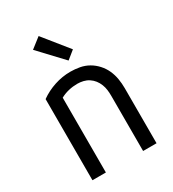

<svg xmlns="http://www.w3.org/2000/svg" viewBox="-185 -864 869 965"><g transform="rotate(-30 250.0 -381.5)"><path d="M64 0V-471Q102 -498 147.5 -513Q193 -528 240 -528Q267 -528 294 -523Q321 -518 344.5 -504.5Q368 -491 386.5 -470.5Q405 -450 416 -425.5Q427 -401 431.5 -374Q436 -347 436 -320V0H358V-320Q358 -337 356 -354Q354 -371 347.5 -387.5Q341 -404 330.5 -417.5Q320 -431 305.5 -440.5Q291 -450 274 -454Q257 -458 240 -458Q214 -458 189 -452Q164 -446 142 -434V0ZM261 -581 133 -717 192 -763 308 -619Z"/></g></svg>

Font: Moesevka
Style: Regular
Weight: 400
Monospace: yes
Designer: Belleve Invis
Foundry: Belleve Invis
Version: Version 32.5.0; ttfautohint (v1.8.4)